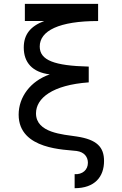

<svg xmlns="http://www.w3.org/2000/svg" viewBox="-20 -780 642 1010"><path d="M372.6 210C478.5 210 527.3 149.9 527.3 66.9C527.3 -5.9 490.2 -45.9 383.3 -62C312 -72.8 169.4 -80.6 169.4 -183.6C169.4 -263.7 255.9 -333 446.8 -346.7V-429.7C266.1 -434.1 189 -462.9 189 -535.2C189 -618.2 291 -669.4 496.1 -669.4V-759.8H110.8V-669.4H212.4C139.2 -641.6 105 -598.1 105 -529.8C105 -451.7 149.9 -399.9 241.7 -388.7C140.1 -353.5 78.1 -269.5 78.1 -176.8C78.1 9.8 328.6 6.3 383.3 14.2C424.3 20 442.4 46.4 442.4 76.2C442.4 113.8 413.6 138.7 372.6 136.2Z"/></svg>

Font: Hack
Style: Regular
Weight: 400
Monospace: yes
Designer: Christopher Simpkins
Foundry: Christopher Simpkins
Version: Version 2.010